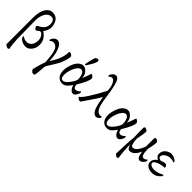

<svg xmlns="http://www.w3.org/2000/svg" viewBox="132 -1734 3009 3009"><g transform="rotate(45 1637.0 -229.0)"><path d="M214.8 -359.4Q277.3 -388.7 306.6 -427.2Q335.9 -465.8 335.9 -517.6Q335.9 -614.3 263.7 -614.3Q197.3 -614.3 160.6 -545.9Q124 -477.5 126 -394.5Q127 -364.7 132.3 15.1Q132.8 50.8 140.1 120.6Q147.5 190.4 153.3 206.1Q141.6 222.7 131.3 222.7Q121.1 222.7 95.7 210Q70.3 197.3 70.3 187.5V-391.6Q70.3 -532.2 115.2 -604.5Q160.2 -676.8 231.4 -676.8Q273.4 -676.8 304.7 -659.2Q335.9 -641.6 352.1 -612.8Q383.8 -556.2 383.8 -493.2Q383.8 -430.7 331.1 -363.3Q372.1 -342.8 409.2 -292Q446.3 -241.2 446.3 -169.9Q446.3 -98.6 404.3 -46.4Q362.3 5.9 308.6 5.9Q254.9 5.9 220.7 -14.2Q186.5 -34.2 171.9 -58.6Q169.9 -65.4 169.9 -78.6Q169.9 -91.8 172.9 -91.8Q175.8 -91.8 187 -83.5Q220.7 -58.6 268.1 -58.6Q315.4 -58.6 349.1 -96.7Q382.8 -134.8 382.8 -210Q382.8 -252.9 358.4 -290.5Q334 -328.1 302.7 -328.1L295.9 -326.2Q254.9 -290 235.4 -290Q221.7 -296.9 210.4 -313.5Q199.2 -330.1 199.2 -340.8Q199.2 -351.6 214.8 -359.4Z M701.2 -39.1Q701.2 -63.5 697.8 -88.9Q694.3 -114.3 691.4 -153.3Q688.5 -192.4 677.2 -240.2Q666 -288.1 648.4 -312Q630.9 -335.9 612.3 -344.7Q593.8 -353.5 572.8 -353.5Q551.8 -353.5 535.6 -343.8Q519.5 -334 512.7 -324.2Q508.8 -324.2 504.4 -332Q500 -339.8 500 -344.7Q509.8 -377 535.6 -399.9Q561.5 -422.9 590.8 -422.9Q651.4 -421.9 687 -341.3Q722.7 -260.7 729.5 -151.4Q733.4 -100.6 733.4 -99.6Q742.2 -116.2 774.4 -167Q806.6 -217.8 828.6 -285.6Q850.6 -353.5 850.6 -414.1Q850.6 -425.8 866.7 -425.8Q882.8 -425.8 902.3 -411.6Q921.9 -397.5 921.9 -381.3Q921.9 -365.2 911.6 -321.3Q901.4 -277.3 877.4 -221.2Q853.5 -165 750 -3.9Q740.2 14.6 738.3 64.5Q736.3 114.3 726.6 191.4Q723.1 218.3 708 220.7Q702.1 221.7 689 221.7Q675.8 221.7 663.6 211.4Q651.4 201.2 644.5 190.4Q637.7 179.7 639.2 168.5Q640.6 157.2 662.1 79.1Q683.6 1 701.2 -39.1Z M1249 -659.2Q1274.4 -659.2 1274.4 -636.7Q1274.4 -604.5 1231 -530.8Q1187.5 -457 1177.7 -453.1H1174.8Q1171.9 -453.1 1167.5 -456.1Q1163.1 -459 1163.1 -465.3Q1163.1 -471.7 1177.2 -534.7Q1191.4 -597.7 1204.1 -634.8Q1207 -642.6 1221.7 -650.9Q1236.3 -659.2 1249 -659.2ZM1097.7 -30.3Q1143.6 -30.3 1198.7 -106Q1253.9 -181.6 1253.9 -213.9Q1253.9 -276.4 1233.4 -318.8Q1212.9 -361.3 1179.2 -361.3Q1145.5 -361.3 1114.7 -320.3Q1084 -279.3 1065.4 -221.2Q1046.9 -163.1 1046.9 -116.7Q1046.9 -70.3 1061 -50.3Q1075.2 -30.3 1097.7 -30.3ZM1417 -114.3Q1429.7 -109.4 1429.7 -86.4Q1429.7 -76.2 1406.7 -36.6Q1383.8 2.9 1353 2.9Q1322.3 2.9 1295.9 -30.3Q1269.5 -63.5 1265.6 -100.6Q1226.6 -44.9 1194.3 -18.1Q1162.1 8.8 1120.1 8.8Q1060.5 8.8 1024.9 -34.2Q989.3 -77.1 989.3 -151.9Q989.3 -226.6 1029.8 -318.8Q1049.8 -364.3 1085.4 -395.5Q1121.1 -426.8 1163.1 -426.8Q1205.1 -426.8 1244.6 -381.3Q1284.2 -335.9 1284.2 -272.5Q1312.5 -341.3 1340.8 -425.8Q1355.5 -425.8 1375.5 -408.7Q1395.5 -391.6 1395.5 -373Q1395.5 -313 1302.7 -158.2L1291 -138.7Q1296.9 -98.6 1308.6 -84.5Q1320.3 -70.3 1341.8 -70.3Q1363.3 -70.3 1387.7 -86.9Q1412.1 -103.5 1417 -114.3Z M1897.5 -58.6Q1916 -58.6 1925.8 -63.5Q1933.6 -60.5 1933.6 -50.8V-44.9Q1903.3 2.9 1867.2 2.9Q1831.1 2.9 1806.6 -26.4Q1782.7 -55.7 1772.9 -85Q1763.7 -114.3 1757.8 -132.3Q1752 -150.4 1746.6 -176.8Q1741.2 -203.1 1738.3 -219.2Q1735.4 -235.4 1731.4 -260.7Q1727.5 -286.1 1725.6 -294.9Q1706.1 -254.9 1527.3 4.9Q1517.6 7.8 1504.4 7.8Q1491.2 7.8 1472.7 -7.8Q1454.1 -23.4 1454.1 -31.2Q1488.3 -44.9 1564.9 -165.5Q1641.6 -286.1 1706.1 -414.1Q1706.1 -494.1 1678.2 -552.2Q1650.4 -610.4 1615.2 -610.4Q1598.6 -610.4 1582.5 -600.6Q1566.4 -590.8 1559.6 -581.1Q1555.7 -581.1 1551.3 -588.9Q1546.9 -596.7 1546.9 -601.6Q1556.6 -633.8 1582.5 -656.7Q1608.4 -679.7 1636.2 -679.7Q1690.4 -679.7 1720.7 -561Q1743.2 -474.1 1762.2 -331.5Q1781.2 -188.5 1807.6 -129.9Q1840.8 -58.6 1897.5 -58.6Z M2087.9 -30.3Q2133.8 -30.3 2189 -106Q2244.1 -181.6 2244.1 -213.9Q2244.1 -276.4 2223.6 -318.8Q2203.1 -361.3 2169.4 -361.3Q2135.7 -361.3 2105 -320.3Q2074.2 -279.3 2055.7 -221.2Q2037.1 -163.1 2037.1 -116.7Q2037.1 -70.3 2051.3 -50.3Q2065.4 -30.3 2087.9 -30.3ZM2407.2 -114.3Q2419.9 -109.4 2419.9 -86.4Q2419.9 -76.2 2397 -36.6Q2374 2.9 2343.3 2.9Q2312.5 2.9 2286.1 -30.3Q2259.8 -63.5 2255.9 -100.6Q2216.8 -44.9 2184.6 -18.1Q2152.3 8.8 2110.4 8.8Q2050.8 8.8 2015.1 -34.2Q1979.5 -77.1 1979.5 -151.9Q1979.5 -226.6 2020 -318.8Q2040 -364.3 2075.7 -395.5Q2111.3 -426.8 2153.3 -426.8Q2195.3 -426.8 2234.9 -381.3Q2274.4 -335.9 2274.4 -272.5Q2302.7 -341.3 2331.1 -425.8Q2345.7 -425.8 2365.7 -408.7Q2385.7 -391.6 2385.7 -373Q2385.7 -313 2293 -158.2L2281.2 -138.7Q2287.1 -98.6 2298.8 -84.5Q2310.5 -70.3 2332 -70.3Q2353.5 -70.3 2377.9 -86.9Q2402.3 -103.5 2407.2 -114.3Z M2588.9 -390.6Q2588.9 -345.7 2566.4 -240.2L2561.5 -217.8Q2561.5 -153.3 2574.2 -107.9Q2586.9 -62.5 2611.3 -62.5Q2656.2 -62.5 2691.9 -110.4Q2727.5 -158.2 2750 -221.7V-407.2Q2761.7 -426.8 2772 -426.8Q2782.2 -426.8 2803.7 -413.1Q2825.2 -399.4 2825.2 -390.6Q2825.2 -345.7 2802.7 -240.2L2797.9 -217.8Q2795.9 -65.4 2854.5 -65.4Q2871.1 -65.4 2887.2 -75.2Q2903.3 -85 2910.2 -94.7Q2914.1 -94.7 2918.5 -86.9Q2922.9 -79.1 2922.9 -74.2Q2913.1 -42 2887.2 -19Q2861.3 3.9 2835.9 3.9Q2810.5 3.9 2795.4 -17.6Q2780.3 -39.1 2774.9 -62.5Q2769.5 -85.9 2763.7 -125Q2706.1 8.8 2617.2 8.8Q2590.8 8.8 2576.7 -15.1Q2572.3 -22.5 2569.8 -25.9Q2567.4 -29.3 2564 -38.6Q2560.5 -47.9 2555.7 -60.1Q2550.8 -72.3 2550.8 -74.2Q2550.8 -12.7 2556.6 69.3Q2562.5 151.4 2572.3 202.1Q2560.5 221.7 2550.3 221.7Q2540 221.7 2518.6 208Q2497.1 194.3 2497.1 185.5Q2497.1 154.3 2503.4 9.8Q2509.8 -134.8 2517.6 -199.2L2513.7 -291V-407.2Q2525.4 -426.8 2535.6 -426.8Q2545.9 -426.8 2567.4 -413.1Q2588.9 -399.4 2588.9 -390.6Z M2999 -110.4Q2999 -85.9 3027.3 -70.3Q3055.7 -54.7 3087.4 -54.7Q3119.1 -54.7 3144 -59.6Q3168.9 -64.5 3188 -71.8Q3207 -79.1 3222.2 -86.4Q3237.3 -93.8 3246.6 -98.6Q3255.9 -103.5 3256.8 -103.5Q3262.7 -103.5 3262.7 -93.8Q3262.7 -84 3259.8 -75.2Q3194.3 4.9 3109.4 4.9Q3043.9 4.9 3004.4 -23.4Q2964.8 -51.8 2964.8 -104.5Q2964.8 -157.2 3031.2 -207Q2973.6 -236.3 2973.6 -285.2Q2973.6 -349.6 3019.5 -387.2Q3065.4 -424.8 3112.3 -424.8Q3177.7 -424.8 3230.5 -377.9Q3233.4 -373 3233.4 -363.8Q3233.4 -354.5 3228.5 -349.6Q3199.2 -366.2 3149.4 -366.2Q3099.6 -366.2 3058.1 -335.9Q3016.6 -305.7 3016.6 -273.4Q3016.6 -252.9 3036.1 -241.2Q3055.7 -229.5 3072.3 -229.5Q3127 -251 3143.1 -251Q3159.2 -251 3170.9 -247.1Q3194.3 -227.5 3194.3 -210.4Q3194.3 -193.4 3186.5 -193.4Q3126 -193.4 3062.5 -167.5Q2999 -141.6 2999 -110.4Z"/></g></svg>

Font: CrimsonText-Roman
Style: Roman
Weight: 400
Version: Version 0.13